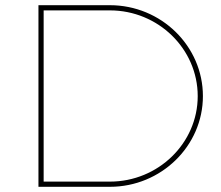

<svg xmlns="http://www.w3.org/2000/svg" viewBox="-20 -719 851 739"><path d="M403 -699H128V0H403C600 0 761 -157 761 -349C761 -542 600 -699 403 -699ZM403 -20H148V-679H403C589 -679 741 -531 741 -349C741 -168 589 -20 403 -20Z"/></svg>

Font: Montserrat Thin
Style: Regular
Weight: 250
Designer: Julieta Ulanovsky
Foundry: Julieta Ulanovsky
Version: Version 4.000